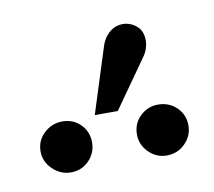

<svg xmlns="http://www.w3.org/2000/svg" viewBox="-41 -919 348 312"><g transform="rotate(-10 133.5 -762.5)"><path d="M96 -693Q96 -711 84 -723Q72 -735 54 -735Q37 -735 24 -723Q11 -711 11 -693Q11 -676 24 -663.5Q37 -651 54 -651Q72 -651 84 -663.5Q96 -676 96 -693ZM255 -693Q255 -711 242.5 -723Q230 -735 212 -735Q195 -735 182.5 -723Q170 -711 170 -693Q170 -676 182.5 -663.5Q195 -651 212 -651Q230 -651 242.5 -663.5Q255 -676 255 -693ZM201 -814Q208 -823 210 -834Q212 -845 208.5 -854.5Q205 -864 194 -870Q184 -875 173.5 -873.5Q163 -872 155 -864.5Q147 -857 143 -846L108 -736H146Z"/></g></svg>

Font: Advent Pro Medium
Style: Regular
Weight: 500
Designer: VivaRado, Andreas Kalpakidis
Foundry: VivaRado, Andreas Kalpakidis
Version: Version 3.000